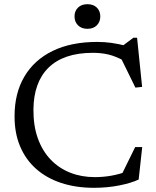

<svg xmlns="http://www.w3.org/2000/svg" viewBox="-20 -886 745 916"><path d="M432 -41Q473 -41 511 -47.8Q549 -54.5 586.5 -68.5L555.5 -43L625 -184.5H658.5L641.5 -29.5Q607 -13 549.8 -1.5Q492.5 10 428 10Q342.5 10 272.5 -13Q202.5 -36 152.5 -80.2Q102.5 -124.5 75.8 -188Q49 -251.5 49.5 -332.5Q49.5 -441 96.2 -520.5Q143 -600 231.2 -643Q319.5 -686 443.5 -686Q478 -686 510.8 -681.5Q543.5 -677 585.5 -666.5L557.5 -662L616.5 -706H634L658 -471.5L626 -468L552 -619L573 -595.5Q531 -618 497 -626Q463 -634 423 -634Q352 -634 299 -615.8Q246 -597.5 210.8 -562.5Q175.5 -527.5 157.8 -477.5Q140 -427.5 139.5 -364Q139 -286 160.5 -226Q182 -166 221.5 -124.8Q261 -83.5 314.8 -62.2Q368.5 -41 432 -41ZM397 -748.5Q369 -748.5 352.2 -765.2Q335.5 -782 335.5 -807.5Q335.5 -833.5 352.2 -849.8Q369 -866 397 -866Q425.5 -866 442 -849.8Q458.5 -833.5 458.5 -807.5Q458.5 -782 442 -765.2Q425.5 -748.5 397 -748.5Z"/></svg>

Font: Newsreader 16pt 16pt
Style: Regular
Weight: 400
Version: Version 1.003